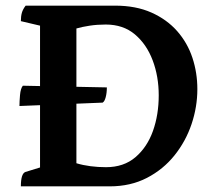

<svg xmlns="http://www.w3.org/2000/svg" viewBox="-20 -661 762 681"><path d="M54 0Q54 -45 70 -51L122 -67V-570L54 -586Q54 -603 57.5 -615.5Q61 -628 71 -641H388Q462 -641 517 -616.5Q572 -592 608.5 -550.5Q645 -509 662.5 -456Q680 -403 680 -345Q680 -282 659.5 -221Q639 -160 599 -110Q559 -60 501 -30Q443 0 369 0ZM356 -68Q419 -68 460.5 -103.5Q502 -139 522.5 -196.5Q543 -254 543 -323Q543 -390 521.5 -447Q500 -504 458.5 -539Q417 -574 355 -574Q325 -574 298.5 -570Q272 -566 251 -560V-82Q274 -75 301 -71.5Q328 -68 356 -68ZM49 -285Q49 -301 51 -324Q53 -347 61 -357L359 -351Q359 -332 355 -316.5Q351 -301 344 -297Z"/></svg>

Font: Petrona
Style: Bold
Weight: 700
Designer: Ringo R. Seeber
Foundry: Ringo R. Seeber
Version: Version 2.001; ttfautohint (v1.8.3)